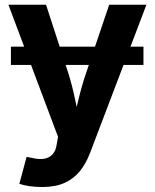

<svg xmlns="http://www.w3.org/2000/svg" viewBox="-20 -562 637 790"><path d="M570.3 -370.1V-294.9H24.9V-370.1ZM59.6 194.3 89.4 83.5 112.3 87.9Q141.1 94.7 162.4 91.1Q183.6 87.4 196.8 72.5Q210 57.6 213.4 31.2L218.8 1L14.6 -542.5H169.4L260.7 -262.2Q277.3 -209.5 288.1 -156.7Q298.8 -104 312.5 -46.9H277.3Q291 -104 304 -157.2Q316.9 -210.4 334.5 -262.2L429.2 -542.5H582.5L351.1 65.9Q334.5 109.9 309.1 141.6Q283.7 173.3 245.8 190.4Q208 207.5 154.8 207.5Q126.5 207.5 101.1 203.9Q75.7 200.2 59.6 194.3Z"/></svg>

Font: Inter 16pt
Style: Bold
Weight: 700
Version: Version 4.001;git-66647c0bb